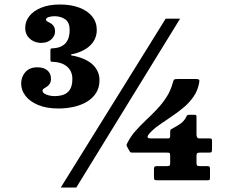

<svg xmlns="http://www.w3.org/2000/svg" viewBox="-20 -783 1040 853"><path d="M716 -700 250 50H319L780 -700ZM913 -31Q913 -40 910.8 -42.5Q908.5 -45 900 -45H868.5Q858 -45 855.5 -47.8Q853 -50.5 853 -60.5V-90.5Q853 -100.5 856.5 -102.8Q860 -105 869 -105H908Q918.5 -105 920.2 -108.2Q922 -111.5 922 -122V-156.5Q922 -163.5 920.2 -165.8Q918.5 -168 911 -168H867Q858.5 -168 855.8 -173Q853 -178 853 -185.5V-263.5Q853 -270.5 850.5 -271.8Q848 -273 841 -273H821Q814 -273 811.8 -270.8Q809.5 -268.5 807.5 -264Q798 -244.5 780.8 -232.8Q763.5 -221 748.5 -213.5Q741.5 -209.5 738.8 -207.5Q736 -205.5 736 -195V-181Q736 -173 734.2 -170.5Q732.5 -168 724.5 -168H651Q639.5 -168 636.8 -171.5Q634 -175 636.8 -180Q639.5 -185 643.5 -189.5Q661 -209.5 686.8 -227.5Q712.5 -245.5 741 -264.5Q769.5 -283.5 795.8 -305.5Q822 -327.5 840.5 -354.5Q859 -381.5 865 -416.5Q867 -427 863.8 -429.5Q860.5 -432 849 -432H768Q755 -432 752.5 -428.2Q750 -424.5 747.5 -415Q738 -379.5 719.2 -350.8Q700.5 -322 676.8 -297Q653 -272 628.2 -248.8Q603.5 -225.5 581.8 -201Q560 -176.5 546 -148Q543.5 -143.5 542.5 -140.5Q541.5 -137.5 544 -132.5L553.5 -115Q556.5 -109.5 558.5 -107.2Q560.5 -105 570.5 -105H720Q732 -105 734 -103Q736 -101 736 -89V-60.5Q736 -50.5 734 -47.8Q732 -45 722 -45H677Q669 -45 666.5 -42.2Q664 -39.5 664 -31.5V3.5Q664 14 667 16Q670 18 681 18H900.5Q908 18 910.5 16.2Q913 14.5 913 7ZM74 -411.5Q74 -382.5 93.2 -357.2Q112.5 -332 149.5 -316.5Q186.5 -301 239.5 -301Q273.5 -301 306 -308Q338.5 -315 364.8 -330.2Q391 -345.5 406.5 -369.5Q422 -393.5 422 -427Q422 -463 397 -490.8Q372 -518.5 318 -532.5Q306 -536 301 -535.8Q296 -535.5 296 -539.5Q296 -542.5 302.2 -543Q308.5 -543.5 318 -546.5Q351.5 -557 371.5 -573Q391.5 -589 400.8 -608.5Q410 -628 410 -649.5Q410 -684 389.8 -709.5Q369.5 -735 332.5 -749Q295.5 -763 245.5 -763Q198.5 -763 164 -749.2Q129.5 -735.5 110.8 -712Q92 -688.5 92 -659Q92 -637.5 102.5 -622.5Q113 -607.5 129.2 -600Q145.5 -592.5 163.5 -592.5Q191.5 -592.5 208 -608Q224.5 -623.5 224.5 -642.5Q224.5 -658.5 218.5 -667Q212.5 -675.5 204.5 -680Q196.5 -684.5 190.5 -687.5Q184.5 -690.5 184.5 -696Q184.5 -703.5 196.5 -707.2Q208.5 -711 221.5 -711Q250.5 -711 270 -697Q289.5 -683 289.5 -649.5Q289.5 -633 285.8 -619Q282 -605 273.8 -594.2Q265.5 -583.5 251.8 -576.8Q238 -570 217 -568.5Q212 -568 209.2 -568Q206.5 -568 205.2 -566.2Q204 -564.5 204 -558.5V-519Q204 -512.5 205.5 -510.5Q207 -508.5 210.5 -508.5Q214 -508.5 220 -508Q247.5 -506 265.5 -495.8Q283.5 -485.5 292.5 -469.5Q301.5 -453.5 301.5 -433Q301.5 -402 290.8 -385.2Q280 -368.5 262 -362.2Q244 -356 221.5 -356Q210 -356 197.8 -359Q185.5 -362 177.2 -367.2Q169 -372.5 169 -381Q169 -386 174.8 -389.5Q180.5 -393 188 -397.8Q195.5 -402.5 201 -411Q206.5 -419.5 206.5 -434Q206.5 -455.5 191 -469.8Q175.5 -484 145.5 -484Q112 -484 93 -463Q74 -442 74 -411.5Z"/></svg>

Font: Besley Black
Style: Regular
Weight: 900
Designer: Owen Earl
Foundry: indestructible type*
Version: Version 2.001